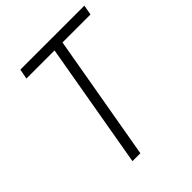

<svg xmlns="http://www.w3.org/2000/svg" viewBox="-199 -829 948 948"><g transform="rotate(-45 274.5 -355.5)"><path d="M353.5 -710.9 229.5 0H174.3L297.9 -710.9ZM549.3 -710.9 540 -658.7H92.3L102.5 -710.9Z"/></g></svg>

Font: Roboto Condensed Light
Style: Italic
Weight: 300
Italic angle: -12°
Designer: Christian Robertson
Foundry: Google
Version: Version 3.0; 2020